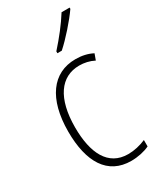

<svg xmlns="http://www.w3.org/2000/svg" viewBox="-196 -831 759 908"><g transform="rotate(-30 183.0 -377.0)"><path d="M349 -757V-764H305C275 -716 235 -665 191 -616V-606H215C258 -644 317 -711 349 -757ZM240 10C276 10 313 2 340 -11V-46C310 -33 276 -25 243 -25C134 -25 88 -120 88 -260C88 -418 149 -504 251 -504C278 -504 306 -498 331 -485L343 -518C316 -532 286 -539 250 -539C125 -539 50 -437 50 -259C50 -93 111 10 240 10Z"/></g></svg>

Font: Noto Sans Myanmar UI Condensed ExtraLight
Style: Regular
Weight: 200
Width: 3
Designer: Monotype Design Team
Foundry: Monotype Imaging Inc.
Version: Version 2.103